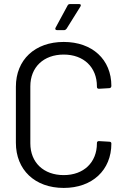

<svg xmlns="http://www.w3.org/2000/svg" viewBox="-20 -914 609 943"><path d="M260 -766H295C300 -766 304 -769 307 -773L375 -882C379 -889 377 -894 369 -894H324C319 -894 314 -892 312 -887L253 -778C249 -771 253 -766 260 -766ZM293 9C433 9 527 -78 527 -209C527 -215 523 -218 517 -218L466 -221C460 -221 456 -218 456 -212V-210C456 -116 391 -54 293 -54C194 -54 129 -116 129 -210V-490C129 -584 194 -646 293 -646C391 -646 456 -584 456 -490V-487C456 -481 460 -478 466 -478L517 -481C523 -481 527 -486 527 -492C527 -622 433 -708 293 -708C151 -708 58 -620 58 -488V-213C58 -80 151 9 293 9Z"/></svg>

Font: Elastic
Style: elastic
Weight: 400
Designer: Jeremy Tribby
Foundry: Tribby Type
Version: Version 1.422;hotconv 1.0.109;makeotfexe 2.5.65596